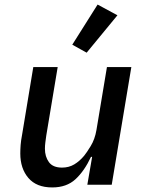

<svg xmlns="http://www.w3.org/2000/svg" viewBox="-20 -810 640 842"><path d="M360 -579 297 -614 408 -790 495 -743ZM384 -122H379Q350 -60 311 -24Q272 12 209 12Q140 12 104.5 -29.5Q69 -71 69 -137Q69 -155 70.5 -174.5Q72 -194 77 -220L126 -516H233L183 -216Q181 -202 179 -186.5Q177 -171 177 -158Q177 -123 194.5 -99Q212 -75 252 -75Q282 -75 305.5 -89Q329 -103 349 -127Q359 -139 377.5 -169Q396 -199 403 -240L449 -516H556L470 0H363Z"/></svg>

Font: IBM Plex Mono Medium
Style: Italic
Weight: 500
Italic angle: -9°
Monospace: yes
Designer: Mike Abbink, Paul van der Laan, Pieter van Rosmalen
Foundry: Bold Monday
Version: Version 2.3